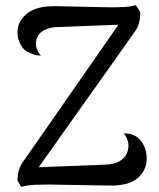

<svg xmlns="http://www.w3.org/2000/svg" viewBox="-20 -720 618 746"><path d="M62 6 48 -19Q48 -42 54 -61Q60 -80 75 -99L457 -648L469 -625L205 -615Q170 -614 149 -601.5Q128 -589 122 -568Q117 -548 122 -533Q127 -518 139 -504Q116 -504 95 -515Q75 -521 61.5 -544Q48 -567 48 -594Q48 -637 84.5 -667Q121 -697 197 -696L387 -692Q427 -691 457 -692.5Q487 -694 508 -700L525 -673Q525 -647 519.5 -628.5Q514 -610 499 -590L111 -43L101 -69L382 -80Q428 -81 449.5 -97Q471 -113 476 -133Q482 -154 476.5 -172Q471 -190 461 -201Q472 -202 477 -201Q482 -200 488 -199Q508 -194 522 -179Q536 -164 543 -144.5Q550 -125 550 -104Q550 -59 515.5 -28.5Q481 2 407 1L168 -3Q139 -3 115 -2Q91 -1 62 6Z"/></svg>

Font: Arima Thin Medium
Style: Regular
Weight: 500
Version: Version 1.100